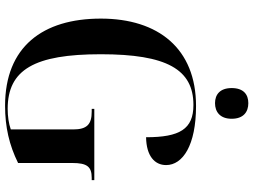

<svg xmlns="http://www.w3.org/2000/svg" viewBox="-138 -826 975 738"><g transform="rotate(90 349.0 -457.5)"><path d="M377 -797C410 -797 437 -816 437 -861C437 -907 410 -925 377 -925C344 -925 319 -907 319 -861C319 -816 344 -797 377 -797ZM387 10C469 10 538 -6 607 -40V-248C607 -305 621 -323 664 -323H673V-333H399V-323H410C458 -323 478 -305 478 -252V-12C456 -4 427 0 399 0C248 0 189 -103 189 -358C189 -611 247 -714 384 -714C477 -714 508 -661 508 -532C580 -533 615 -565 615 -609C615 -673 539 -724 388 -724C167 -724 52 -579 52 -358C52 -135 160 10 387 10Z"/></g></svg>

Font: Noto Serif Display SemiCondensed SemiBold
Style: Regular
Weight: 600
Width: 4
Designer: Monotype Design Team
Foundry: Monotype Imaging Inc.
Version: Version 2.009